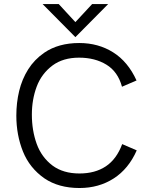

<svg xmlns="http://www.w3.org/2000/svg" viewBox="-20 -934 750 964"><path d="M379 10Q274.5 10 203 -38.5Q128.5 -90.5 95.2 -173.5Q62 -256.5 62 -353.5Q62 -418 76.2 -477.2Q90.5 -536.5 121.5 -585.8Q152.5 -635 202.5 -669.5Q273.5 -718 378 -718Q473.5 -718 548 -671.2Q622.5 -624.5 665.5 -530L592.5 -498.5Q572 -574 514.5 -609.2Q457 -644.5 377 -644.5Q297 -644.5 244 -605.5Q188.5 -564 164.2 -499Q140 -434 140 -358.5Q140 -279 164.2 -211.8Q188.5 -144.5 244 -102.5Q297.5 -63 379 -63Q457.5 -63 511.5 -99Q565.5 -135 593.5 -210.5L666.5 -179Q625.5 -86 550.8 -38Q476 10 379 10ZM358.5 -747.5 194 -913.5H275L358.5 -823L442.5 -913.5H523Z"/></svg>

Font: Acari Sans
Style: Regular
Weight: 400
Designer: Alfredo Marco Pradil and Stefan Peev (font) & Cristiano Sobral (main changes)
Foundry: Alfredo Marco Pradil and Stefan Peev (font) & Cristiano Sobral (main changes)
Version: Version 1.063; ttfautohint (v1.8.3)